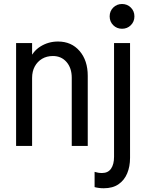

<svg xmlns="http://www.w3.org/2000/svg" viewBox="-20 -748 753 984"><path d="M62.5 0V-527.3H144.5V-468.8H163.1L129.9 -435.5Q145.5 -483.4 186.5 -509.3Q227.5 -535.2 277.3 -535.2Q346.2 -535.2 387.9 -486.6Q429.7 -438 429.7 -359.4V0H347.7V-349.6Q347.7 -399.4 321 -430.2Q294.4 -460.9 251 -460.9Q219.7 -460.9 195.8 -446.8Q171.9 -432.6 158.2 -407.5Q144.5 -382.3 144.5 -348.6V0ZM511.7 216.8Q498.5 216.8 487.3 215.3Q476.1 213.9 464.8 210.9V132.8Q474.6 135.7 483.4 137.2Q492.2 138.7 502.9 138.7Q533.7 138.7 549.1 116.5Q564.5 94.2 564.5 55.7V-527.3H646.5V61.5Q646.5 105.5 631.8 140.6Q617.2 175.8 587.4 196.3Q557.6 216.8 511.7 216.8ZM605.5 -600.6Q578.6 -600.6 560.3 -618.9Q542 -637.2 542 -664.1Q542 -690.9 560.3 -709.2Q578.6 -727.5 605.5 -727.5Q632.3 -727.5 650.6 -709.2Q668.9 -690.9 668.9 -664.1Q668.9 -637.2 650.6 -618.9Q632.3 -600.6 605.5 -600.6Z"/></svg>

Font: Reddit Sans Condensed
Style: Regular
Weight: 400
Designer: Stephen Hutchings
Foundry: Reddit
Version: Version 1.014